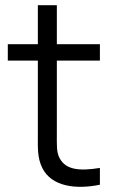

<svg xmlns="http://www.w3.org/2000/svg" viewBox="-20 -710 440 738"><path d="M364 -64.5C286.5 -52 233.5 -56.5 209.5 -101.5C196.5 -124.5 198.5 -153 198.5 -198.5V-477H364V-540H198.5V-690H125.5V-540H10V-477H125.5V-195.5C125.5 -142.5 123 -104 142.5 -64.5C178 7.5 272.5 19 364 0Z"/></svg>

Font: Manrope
Style: Regular
Weight: 400
Designer: Mikhail Sharanda
Foundry: Mikhail Sharanda
Version: Version 4.505